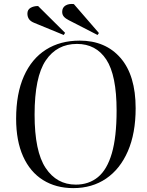

<svg xmlns="http://www.w3.org/2000/svg" viewBox="-20 -954 754 988"><path d="M63 -343Q63 -472 103 -562Q143 -652 216.5 -698.5Q290 -745 390 -745Q523 -745 600.5 -655.5Q678 -566 678 -397Q678 -268 638 -176Q598 -84 526 -35Q454 14 357 14Q268 14 201.5 -27.5Q135 -69 99 -149Q63 -229 63 -343ZM158 -364Q158 -175 215 -89.5Q272 -4 370 -4Q437 -4 484 -42.5Q531 -81 555.5 -165Q580 -249 580 -385Q580 -567 527 -647.5Q474 -728 376 -728Q273 -728 215.5 -643Q158 -558 158 -364ZM334 -850Q318 -858 309 -868Q300 -878 300 -893Q300 -915 317 -925.5Q334 -936 360 -933L489 -784L482 -774ZM157 -836Q137 -844 129 -856Q121 -868 121 -884Q121 -904 137 -913.5Q153 -923 176 -923L315 -785L308 -774Z"/></svg>

Font: Literata 72pt
Style: Italic
Weight: 400
Italic angle: -2°
Designer: Latin by Veronika Burian and Jose Scaglione. Greek by Irene Vlachou. Cyrillic by Vera Evstafieva
Foundry: TypeTogether
Version: Version 3.002